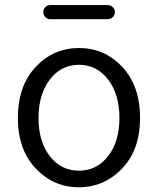

<svg xmlns="http://www.w3.org/2000/svg" viewBox="-20 -749 642 781"><path d="M52.7 -268.6Q52.7 -399.4 125 -476.6Q197.3 -553.7 301.3 -553.7Q405.3 -553.7 477.5 -476.6Q549.8 -399.4 549.8 -268.6Q549.8 -140.6 477.1 -64Q404.3 12.7 300.8 12.7Q197.3 12.7 125 -64Q52.7 -140.6 52.7 -268.6ZM465.8 -268.6Q465.8 -365.2 419.9 -425.3Q374 -485.4 301.3 -485.4Q228.5 -485.4 182.6 -425.3Q136.7 -365.2 136.7 -268.6Q136.7 -172.9 182.6 -113.8Q228.5 -54.7 301.3 -54.7Q374 -54.7 419.9 -114.3Q465.8 -173.8 465.8 -268.6ZM184.6 -670.9Q172.9 -670.9 164.6 -679.2Q156.2 -687.5 156.2 -699.7Q156.2 -711.9 164.6 -720.2Q172.9 -728.5 184.6 -728.5H418Q429.7 -728.5 438.5 -720.2Q447.3 -711.9 447.3 -699.7Q447.3 -687.5 438.5 -679.2Q429.7 -670.9 418 -670.9Z"/></svg>

Font: Gen Jyuu Gothic Normal
Style: Regular
Weight: 300
Designer: [Source Han Sans]
Ryoko NISHIZUKA  (kana & ideographs); Paul D. Hunt (Latin, Greek & Cyrillic); Wenlong ZHANG  (bopomofo
Version: Version 1.002.20150607